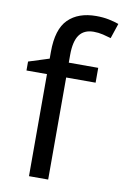

<svg xmlns="http://www.w3.org/2000/svg" viewBox="-87 -816 560 867"><g transform="rotate(10 193.5 -382.5)"><path d="M332 -468H197V0H109V-468H15V-509L109 -539V-570Q109 -674 155 -719.5Q201 -765 283 -765Q315 -765 341.5 -759.5Q368 -754 387 -747L364 -678Q348 -683 327 -688Q306 -693 284 -693Q240 -693 218.5 -663.5Q197 -634 197 -571V-536H332Z"/></g></svg>

Font: Noto Sans Old Italic
Style: Regular
Weight: 400
Designer: Monotype Design Team
Foundry: Monotype Imaging Inc.
Version: Version 2.003; ttfautohint (v1.8.4.7-5d5b)